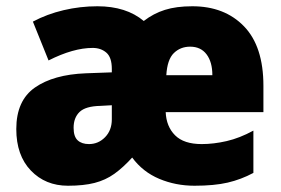

<svg xmlns="http://www.w3.org/2000/svg" viewBox="-20 -583 898 613"><path d="M594 -563Q697 -563 759 -499Q821 -435 821 -309V-225H509Q511 -179 539 -151Q567 -123 624 -123Q662 -123 703.5 -132.5Q745 -142 789 -166V-31Q750 -10 707 0Q664 10 601 10Q541 10 488.5 -12Q436 -34 402 -80Q373 -48 345 -28Q317 -8 282 1Q247 10 197 10Q125 10 78.5 -38.5Q32 -87 32 -171Q32 -262 91.5 -303.5Q151 -345 254 -349L337 -352V-363Q337 -400 319.5 -415Q302 -430 276 -430Q214 -430 135 -390L85 -514Q130 -538 183 -550.5Q236 -563 291 -563Q383 -563 439 -516Q470 -540 506.5 -551.5Q543 -563 594 -563ZM587 -434Q556 -434 535 -413.5Q514 -393 511 -343H658Q658 -385 639.5 -409.5Q621 -434 587 -434ZM301 -245Q253 -244 234 -225.5Q215 -207 215 -175Q215 -147 228 -135Q241 -123 264 -123Q294 -123 315.5 -145Q337 -167 337 -202V-247Z"/></svg>

Font: Noto Sans Gujarati SemiCondensed Black
Style: Regular
Weight: 900
Width: 4
Designer: Jelle Bosma - Monotype Design Team, Universal Thirst
Foundry: Monotype Imaging Inc.
Version: Version 2.106; ttfautohint (v1.8.4.7-5d5b)